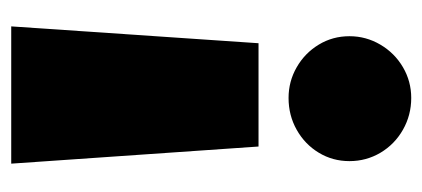

<svg xmlns="http://www.w3.org/2000/svg" viewBox="-225 -490 752 342"><g transform="rotate(-90 151.0 -319.0)"><path d="M245 -234.5H61L30.5 -675H275ZM35 -72.5Q35 -102.5 50 -127.2Q65 -152 90.8 -166.5Q116.5 -181 147.5 -181Q177 -181 202.2 -166.5Q227.5 -152 242.5 -127.2Q257.5 -102.5 257.5 -72.5Q257.5 -43 242.5 -17.5Q227.5 8 202.2 22.8Q177 37.5 147.5 37.5Q117 37.5 91 22.8Q65 8 50 -17.2Q35 -42.5 35 -72.5Z"/></g></svg>

Font: Anybody Wide
Style: Bold
Weight: 700
Width: 7
Designer: Tyler Finck
Foundry: Etcetera Type Company
Version: Version 1.000; ttfautohint (v1.8)